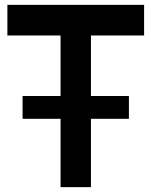

<svg xmlns="http://www.w3.org/2000/svg" viewBox="-20 -770 623 790"><path d="M572.9 -624H354.2V-375H510.4V-281.2H354.2V0H229.2V-281.2H72.9V-375H229.2V-624H10.4V-750H572.9Z"/></svg>

Font: Vladivostok Bold
Style: Regular
Weight: 700
Width: 4
Designer: Michael Sharanda
Foundry: Michael Sharanda
Version: Version 1.005